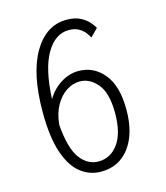

<svg xmlns="http://www.w3.org/2000/svg" viewBox="-108 -789 766 884"><g transform="rotate(-15 275.0 -347.5)"><path d="M265.5 11Q211 11 168 -23Q125 -57 100.2 -130.8Q75.5 -204.5 75.5 -323.5Q75.5 -506.5 134.5 -606.2Q193.5 -706 291 -706Q330.5 -706 356.5 -692.5Q382.5 -679 397.2 -661.5Q412 -644 417 -633.5L381 -597.5Q376.5 -607 365.8 -621.2Q355 -635.5 336.2 -646.5Q317.5 -657.5 288.5 -657.5Q224 -657.5 181.5 -585.2Q139 -513 132.5 -370Q159.5 -415 200 -439.5Q240.5 -464 283 -464Q355.5 -464 403.2 -406.2Q451 -348.5 451 -235Q451 -121.5 401 -55.2Q351 11 265.5 11ZM276 -416Q243.5 -416 213 -396.5Q182.5 -377 161 -339.5Q139.5 -302 134 -247.5Q143 -133.5 178.5 -85.5Q214 -37.5 266 -37.5Q323.5 -37.5 360 -87.5Q396.5 -137.5 396.5 -233.5Q396.5 -329 360.2 -372.5Q324 -416 276 -416Z"/></g></svg>

Font: Trispace SemiCondensed ExtraLight
Style: Regular
Weight: 200
Width: 4
Designer: Tyler Finck
Foundry: Etcetera Type Company
Version: Version 1.210; ttfautohint (v1.8.3)